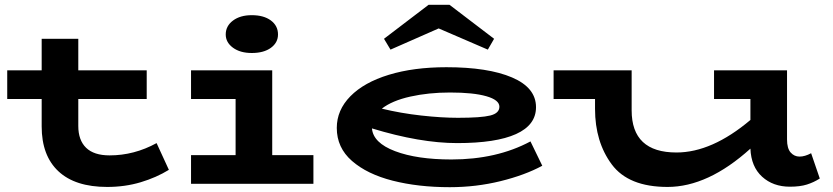

<svg xmlns="http://www.w3.org/2000/svg" viewBox="-20 -763 3459 797"><path d="M681 -58Q629 -26 564 -6.5Q499 13 425 13Q292 13 222.5 -52Q153 -117 153 -238V-352H10V-471H153V-602H305V-471H589V-352H305V-240Q305 -181 337.5 -149.5Q370 -118 435 -118Q537 -118 630 -169Z M917 -620Q917 -655 947 -677.5Q977 -700 1025 -700Q1075 -700 1104.5 -678Q1134 -656 1134 -620Q1134 -586 1104.5 -564.5Q1075 -543 1025 -543Q977 -543 947 -565Q917 -587 917 -620ZM1281 -119V0H773V-119H958V-352H773V-471H1110V-119Z M2231 -75Q2159 -36 2057.5 -11Q1956 14 1847 14Q1716 14 1610 -13Q1504 -40 1441 -95Q1378 -150 1378 -232Q1378 -306 1434.5 -363.5Q1491 -421 1594 -452.5Q1697 -484 1833 -484Q2006 -484 2105.5 -441.5Q2205 -399 2205 -318Q2205 -244 2122 -206.5Q2039 -169 1878 -169Q1724 -169 1524 -230Q1529 -170 1620 -135.5Q1711 -101 1854 -101Q2042 -101 2182 -176ZM1565 -312Q1643 -293 1728 -283.5Q1813 -274 1881 -274Q1977 -274 2015 -283.5Q2053 -293 2053 -320Q2053 -348 1999 -363.5Q1945 -379 1848 -379Q1759 -379 1683 -362Q1607 -345 1565 -312ZM1574 -602 1759 -743H1846L2031 -602L2005 -557L1801 -645L1601 -557Z M3383 -22Q3358 -6 3329.5 3Q3301 12 3259 12Q3189 12 3143.5 -29.5Q3098 -71 3095 -146Q2919 13 2751 13Q2589 13 2519.5 -80.5Q2450 -174 2450 -311V-352H2278V-471H2602V-305Q2602 -130 2788 -130Q2935 -130 3095 -265V-352H2944V-471H3247V-184Q3247 -147 3262 -130Q3277 -113 3299 -113Q3321 -113 3347 -127Z"/></svg>

Font: BioRhyme Expanded ExtraBold
Style: Regular
Weight: 800
Width: 7
Designer: Aoife Mooney
Foundry: Aoife Mooney Type
Version: Version 1.001